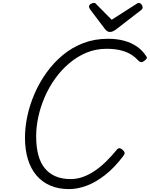

<svg xmlns="http://www.w3.org/2000/svg" viewBox="-20 -1282 1031 1322"><path d="M456 20Q384 20 328 -3.5Q272 -27 232.5 -72.5Q193 -118 172.5 -184Q152 -250 152 -334Q152 -406 168.5 -483.5Q185 -561 218 -637Q251 -713 299.5 -781Q348 -849 411.5 -902Q475 -955 553 -985Q631 -1015 724 -1015Q785 -1015 834.5 -1001.5Q884 -988 922 -962Q960 -936 986 -896Q994 -886 989.5 -878.5Q985 -871 972 -862Q961 -854 953 -854Q945 -854 932 -865Q907 -893 876 -910.5Q845 -928 805 -937Q765 -946 713 -946Q640 -946 576 -919.5Q512 -893 457.5 -847Q403 -801 360.5 -742Q318 -683 288.5 -615Q259 -547 244 -478Q229 -409 229 -344Q229 -271 243.5 -216Q258 -161 288 -124Q318 -87 362.5 -68Q407 -49 466 -49Q511 -49 553 -64.5Q595 -80 634.5 -107Q674 -134 712 -171.5Q750 -209 787 -254Q797 -264 806.5 -261Q816 -258 826 -249Q837 -238 838 -229.5Q839 -221 829 -208Q768 -127 703 -76.5Q638 -26 575.5 -3Q513 20 456 20ZM935 -1262Q945 -1262 953.5 -1252Q962 -1242 962 -1233Q962 -1225 959.5 -1221Q957 -1217 952 -1213L780 -1080Q767 -1071 757.5 -1066.5Q748 -1062 736 -1062Q726 -1062 718 -1067.5Q710 -1073 702 -1083L600 -1218Q596 -1224 594.5 -1228.5Q593 -1233 593 -1237Q593 -1248 605 -1255Q617 -1262 626 -1262Q634 -1262 638 -1258.5Q642 -1255 648 -1248L749 -1146L910 -1249Q918 -1253 923.5 -1257.5Q929 -1262 935 -1262Z"/></svg>

Font: Playwrite US Trad Light
Style: Regular
Weight: 300
Designer: Veronika Burian, José Scaglione
Foundry: TypeTogether
Version: Version 1.003